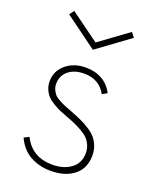

<svg xmlns="http://www.w3.org/2000/svg" viewBox="-136 -779 692 870"><g transform="rotate(20 210.0 -344.0)"><path d="M49.8 -85 73.7 -97.7Q114.7 -14.2 214.4 -14.2Q267.1 -14.2 303 -40.3Q338.9 -66.4 338.9 -115.7Q338.9 -135.7 331.5 -152.6Q324.2 -169.4 313.2 -181.2Q302.2 -192.9 282.7 -204.3Q263.2 -215.8 245.8 -223.6Q228.5 -231.4 200.7 -241.7Q178.2 -250 163.6 -256.3Q148.9 -262.7 129.9 -274.2Q110.8 -285.6 99.9 -297.4Q88.9 -309.1 81.1 -326.7Q73.2 -344.2 73.2 -365.2Q73.2 -414.6 111.1 -447.3Q148.9 -480 208.5 -480Q252.9 -480 286.9 -460.4Q320.8 -440.9 338.9 -404.3L315.4 -391.1Q282.2 -451.7 209.5 -451.7Q162.1 -451.7 133.5 -427.7Q105 -403.8 105 -365.2Q105 -349.6 110.8 -336.9Q116.7 -324.2 124.3 -315.7Q131.8 -307.1 148.7 -298.1Q165.5 -289.1 177.5 -284.2Q189.5 -279.3 213.9 -270Q244.1 -258.3 264.4 -249Q284.7 -239.7 306.6 -225.8Q328.6 -211.9 341.3 -197Q354 -182.1 362.3 -161.4Q370.6 -140.6 370.6 -115.2Q370.6 -53.2 328.4 -19.3Q286.1 14.6 215.8 14.6Q160.6 14.6 117.2 -9.3Q73.7 -33.2 49.8 -85ZM52.7 -680.7 69.3 -703.1 208.5 -601.6 347.7 -703.1 364.7 -680.7 208.5 -566.4Z"/></g></svg>

Font: Spartan MB ExtLt
Style: Regular
Weight: 200
Designer: Matt Bailey, Mirko Velimirovic
Foundry: Matt Bailey
Version: Version 1.005